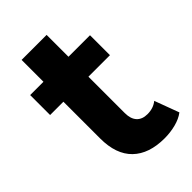

<svg xmlns="http://www.w3.org/2000/svg" viewBox="-196 -698 776 776"><g transform="rotate(-45 192.5 -309.5)"><path d="M384 -25Q363 -9 332 -1Q301 7 268 7Q179 7 131 -39.5Q83 -86 83 -177V-387H7V-501H83V-626H226V-501H349V-387H226V-179Q226 -146 242 -128.5Q258 -111 288 -111Q322 -111 345 -130Z"/></g></svg>

Font: Montserrat GRBold
Style: Regular
Weight: 700
Designer: Julieta Ulanovsky
Foundry: Julieta Ulanovsky
Version: Version 1.00 May 29, 2023, initial release